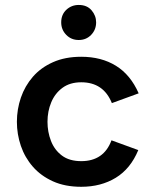

<svg xmlns="http://www.w3.org/2000/svg" viewBox="-20 -726 604 756"><path d="M300 9.5Q236 9.5 188.5 -12Q141 -33.5 109.5 -69.5Q78 -105.5 62.2 -151.5Q46.5 -197.5 46.5 -246.5Q46.5 -295.5 62.2 -341.5Q78 -387.5 109.5 -423.8Q141 -460 188.8 -481.2Q236.5 -502.5 300 -502.5Q379 -502.5 436.5 -467Q494 -431.5 526 -358.5L420.5 -320Q387.5 -402 300 -402Q255.5 -402 226 -380.2Q196.5 -358.5 181.8 -323.2Q167 -288 167 -246.5Q167 -206.5 180.8 -171Q194.5 -135.5 223.8 -113.5Q253 -91.5 300 -91.5Q388.5 -91.5 419 -173.5L524.5 -135Q494 -61.5 435.8 -26Q377.5 9.5 300 9.5ZM290 -568.5Q260.5 -568.5 240.8 -588.8Q221 -609 221 -638Q221 -668.5 241.2 -687.5Q261.5 -706.5 290 -706.5Q322.5 -706.5 340.5 -685.5Q358.5 -664.5 358.5 -638Q358.5 -609 339 -588.8Q319.5 -568.5 290 -568.5Z"/></svg>

Font: Acari Sans Neue
Style: Bold
Weight: 700
Designer: Alfredo Marco Pradil (font), Cristiano Sobral (main changes)
Foundry: Hanken Design Co. (font), Cristiano Sobral (main changes)
Version: Version 2.459;March 19, 2022;FontCreator 14.0.0.2808 64-bit;